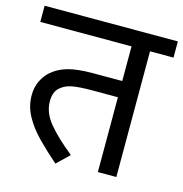

<svg xmlns="http://www.w3.org/2000/svg" viewBox="-97 -711 777 813"><g transform="rotate(15 292.0 -305.0)"><path d="M481 -551V0H400V-328H291Q230 -328 199.5 -322Q169 -316 150 -299Q126 -280 126 -237Q126 -188 163 -142.5Q200 -97 271 -40L217 12Q171 -28 131.5 -68Q92 -108 68.5 -151Q45 -194 45 -242Q45 -277 58.5 -305Q72 -333 93 -351Q122 -376 163 -387.5Q204 -399 272 -399H400V-551H0V-622H584V-551Z"/></g></svg>

Font: Noto Sans Historical
Style: Regular
Weight: 400
Designer: Monotype Design Team
Foundry: Monotype Imaging Inc.
Version: Version 2.013; ttfautohint (v1.8.4.7-5d5b)